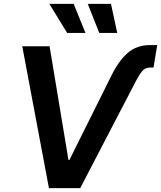

<svg xmlns="http://www.w3.org/2000/svg" viewBox="-20 -965 827 985"><path d="M547.9 -569.8Q587.9 -652.3 634.5 -693.1Q681.2 -733.9 751 -733.9H786.6L767.6 -618.7H752.4Q726.1 -618.7 711.7 -602.5Q697.3 -586.4 680.2 -554.7L391.6 0H231L94.2 -727.5H234.4L331.1 -145H336.4ZM489.3 -795.9 430.2 -945.3H549.3L581.5 -795.9ZM324.7 -795.9 232.9 -945.3H357.9L418.5 -795.9Z"/></svg>

Font: Inter 20pt SemiBold
Style: Italic
Weight: 600
Italic angle: -9.3988°
Version: Version 4.001;git-66647c0bb